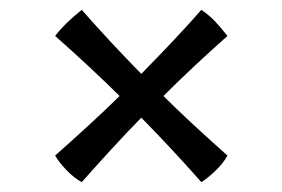

<svg xmlns="http://www.w3.org/2000/svg" viewBox="-20 -461 573 390"><path d="M92 -145Q171 -215 223 -266Q160 -328 92 -388Q110 -412 146 -441Q206 -373 267 -311Q339 -384 389 -441Q405 -430 416 -418.5Q427 -407 442 -388Q370 -324 312 -266Q361 -217 442 -145Q434 -130 418.5 -115Q403 -100 389 -91Q329 -159 267 -222Q216 -170 146 -91Q131 -99 115.5 -115Q100 -131 92 -145Z"/></svg>

Font: Mirza
Style: Regular
Weight: 400
Designer: Arabic design by Kourosh Beigpour, Latin design by Eduardo Tunni, engineering by Lasse Fister
Version: Version 1.000